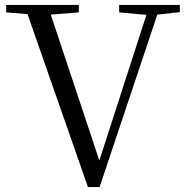

<svg xmlns="http://www.w3.org/2000/svg" viewBox="-20 -748 754 775"><path d="M461 -698 571 -688 381 -100 185 -689 298 -698V-728H5V-698L91 -691L335 7H382L615 -689L706 -699V-728H461Z"/></svg>

Font: Noto Serif CJK TC
Style: Regular
Weight: 400
Designer: Ryoko NISHIZUKA 西塚涼子 (kana & ideographs); Frank Grießhammer (Latin, Greek & Cyrillic); Wenlong ZHANG 张文龙 (bopomofo); San
Foundry: Adobe
Version: Version 2.001;hotconv 1.1.0;makeotfexe 2.6.0